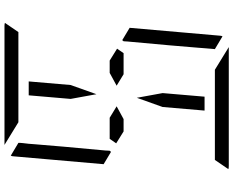

<svg xmlns="http://www.w3.org/2000/svg" viewBox="-112 -928 1040 856"><g transform="rotate(90 408.0 -500.0)"><path d="M421 -295 405 -108H343L359 -295L400 -410ZM104 -558 139 -959Q139 -966 142 -972L199 -938L198 -928L195 -892L193 -866L182 -735L165 -548L164 -531L159 -525ZM657 -475 712 -442 677 -41Q677 -34 674 -28L617 -62V-70L618 -82L621 -108L623 -134L634 -265L651 -450L652 -469ZM250 -469 197 -502 217 -531H311L362 -500L305 -469ZM291 -938 190 -1000H452H720Q730 -1000 734 -998L693 -938H663H477H415ZM525 -62 626 0H364H96Q86 0 82 -2L123 -62H153H339H401ZM511 -531H566L619 -498L599 -469H505L454 -500ZM395 -705 411 -892H473L457 -705L416 -590Z"/></g></svg>

Font: DSEG14 Modern Mini
Style: Light Italic
Weight: 300
Italic angle: -5°
Designer: Keshikan(Twitter:@keshinomi_88pro)
Version: Version 0.46